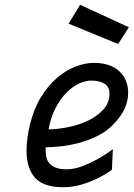

<svg xmlns="http://www.w3.org/2000/svg" viewBox="-20 -773 559 803"><path d="M519 -659 474 -589 267 -674 315 -753ZM259 -65Q291 -65 324.5 -78Q358 -91 387 -107Q420 -125 452 -149L448 -63Q419 -42 386 -26Q357 -12 320.5 -1Q284 10 244 10Q161 10 126 -30Q91 -70 91 -142Q91 -192 105 -251Q121 -317 150.5 -365.5Q180 -414 217 -446Q254 -478 294.5 -494Q335 -510 373 -510Q409 -510 435.5 -500.5Q462 -491 480 -474Q498 -457 507 -434Q516 -411 516 -385Q516 -353 502.5 -321.5Q489 -290 459 -258Q429 -225 388.5 -205Q348 -185 307 -174.5Q266 -164 229.5 -160.5Q193 -157 171 -157V-147Q171 -131 174 -116Q177 -101 186.5 -90Q196 -79 213 -72Q230 -65 259 -65ZM361 -436Q337 -436 309.5 -423Q282 -410 257 -384.5Q232 -359 212 -320.5Q192 -282 183 -232Q217 -232 261.5 -240.5Q306 -249 345 -267Q384 -285 411 -313.5Q438 -342 438 -383Q438 -409 417.5 -422.5Q397 -436 361 -436Z"/></svg>

Font: Panefresco 500wt
Style: Italic
Weight: 700
Foundry: Campivisivi & Chank Co
Version: Version 1.000